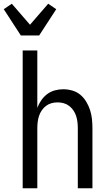

<svg xmlns="http://www.w3.org/2000/svg" viewBox="-57 -1004 577 1024"><path d="M54 -815 -37 -955 6 -984 103 -872 200 -984 243 -955 152 -815ZM64 0V-735H142V-429Q150 -450 163 -469Q176 -488 194.5 -502Q213 -516 235.5 -522Q258 -528 280 -528Q305 -528 329 -521Q353 -514 371.5 -498.5Q390 -483 403 -461.5Q416 -440 423.5 -416.5Q431 -393 433.5 -368.5Q436 -344 436 -320V0H358V-320Q358 -337 356 -353.5Q354 -370 349 -385.5Q344 -401 334.5 -415Q325 -429 312 -439Q299 -449 283 -453.5Q267 -458 250 -458Q233 -458 217 -453.5Q201 -449 188 -439Q175 -429 165.5 -415Q156 -401 151 -385.5Q146 -370 144 -353.5Q142 -337 142 -320V0Z"/></svg>

Font: Iosevka Curly
Style: Regular
Weight: 400
Monospace: yes
Designer: Belleve Invis
Foundry: Belleve Invis
Version: Version 22.1.2; ttfautohint (v1.8.4)